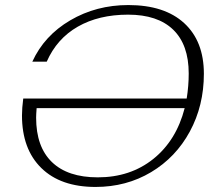

<svg xmlns="http://www.w3.org/2000/svg" viewBox="-20 -730 856 760"><path d="M787 -438Q787 -312 731.5 -209.5Q676 -107 578 -48.5Q480 10 358 10Q220 10 143.5 -65Q67 -140 67 -273Q67 -302 72 -340H719Q727 -390 727 -439Q727 -553 665.5 -612.5Q604 -672 487 -672Q371 -672 288 -624.5Q205 -577 165 -486H108Q155 -589 258 -649.5Q361 -710 488 -710Q631 -710 709 -638.5Q787 -567 787 -438ZM711 -302H125Q123 -276 123 -264Q123 -149 185.5 -88.5Q248 -28 367 -28Q496 -28 587 -101Q678 -174 711 -302Z"/></svg>

Font: Fahkwang ExtraLight
Style: Italic
Weight: 275
Italic angle: -10°
Designer: Suppakit Chalermlarp | Katatrad Co.,Ltd.
Foundry: Cadson Demak Co.,Ltd.
Version: Version 1.000; ttfautohint (v1.6)